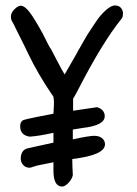

<svg xmlns="http://www.w3.org/2000/svg" viewBox="-20 -686 504 704"><path d="M248 -324Q253 -331 269 -362Q357 -533 427 -619Q431 -626 431 -636Q431 -648 423.5 -657Q416 -666 401 -666Q388 -666 368.5 -649Q349 -632 333 -608L317 -584Q302 -563 286 -534L273 -511Q263 -495 263 -493L217 -413Q208 -427 190 -462L167 -506Q162 -511 137 -562Q106 -619 88 -642Q70 -665 56 -665Q46 -665 33 -652Q20 -640 20 -624Q20 -615 23 -610Q28 -603 41 -575L63 -531Q66 -525 70.5 -516Q75 -507 82 -492Q119 -414 176 -331Q178 -317 178 -308L176 -269L114 -257Q74 -249 64 -245Q54 -239 54 -223Q54 -190 89 -185Q122 -187 176 -199V-163L85 -143Q56 -138 56 -103Q57 -89 66 -80Q75 -71 88 -71Q93 -71 103 -75Q113 -79 141 -84Q141 -84 176 -91V-60Q176 -2 208 -2Q218 -2 231 -15.5Q244 -29 247 -44Q245 -82 245 -103Q365 -117 365 -157Q365 -170 354.5 -179Q344 -188 326 -188Q306 -188 247 -175V-211L284 -217Q364 -226 364 -260Q364 -284 336 -293L248 -280Z"/></svg>

Font: Patrick Hand SC
Style: Regular
Weight: 400
Designer: Patrick Wagesreiter
Foundry: Patrick Wagesreiter
Version: Version 2.001; ttfautohint (v1.8.2)